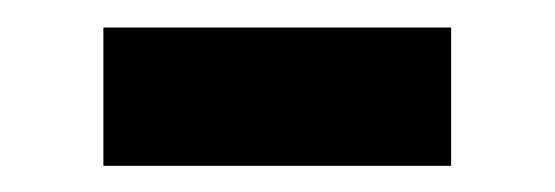

<svg xmlns="http://www.w3.org/2000/svg" viewBox="-20 -374 413 143"><path d="M57 -353.5H316V-250.5H57Z"/></svg>

Font: Lato
Style: Bold
Weight: 700
Designer: Lukasz Dziedzic
Foundry: tyPoland Lukasz Dziedzic
Version: Version 2.007; 2014-02-27